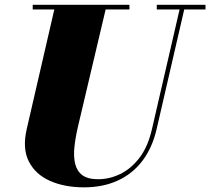

<svg xmlns="http://www.w3.org/2000/svg" viewBox="-20 -770 880 804"><path d="M332 14.5Q250.5 14.5 189.5 -12.5Q128.5 -39.5 100.8 -93.8Q73 -148 92 -230L212 -750H427L306.5 -240Q295.5 -193 291.5 -153Q287.5 -113 295 -83Q302.5 -53 325.2 -36.2Q348 -19.5 391 -19.5Q438 -19.5 483.2 -41.2Q528.5 -63 564 -109.2Q599.5 -155.5 616.5 -230L736.5 -750H756L636 -230Q618 -151.5 576.5 -96.8Q535 -42 473 -13.8Q411 14.5 332 14.5ZM117 -730.5V-750H522V-730.5ZM636.5 -730.5V-750H840.5V-730.5Z"/></svg>

Font: Bodoni Moda 11pt Black
Style: Italic
Weight: 900
Italic angle: -13°
Designer: Owen Earl
Foundry: indestructible type
Version: Version 2.004